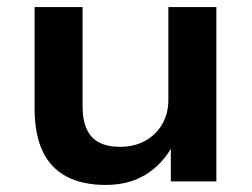

<svg xmlns="http://www.w3.org/2000/svg" viewBox="-20 -514 714 544"><path d="M279 10Q215 10 170 -13Q125 -36 101.5 -84Q78 -132 78 -208V-494H214V-212Q214 -173 226 -147.5Q238 -122 261.5 -110Q285 -98 320 -98Q361 -98 392 -115.5Q423 -133 440 -163Q457 -193 457 -231V-494H593V0H464V-103H470Q442 -50 394 -20Q346 10 279 10Z"/></svg>

Font: Nunito Sans 10pt SemiExpanded
Style: Bold
Weight: 700
Width: 6
Designer: Vernon Adams
Foundry: Vernon Adams
Version: Version 3.101;gftools[0.9.27]